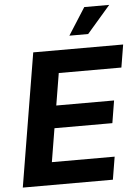

<svg xmlns="http://www.w3.org/2000/svg" viewBox="-62 -996 755 1044"><g transform="rotate(-5 315.5 -474.5)"><path d="M19.5 0 140.1 -727.5H630.9L610.4 -603.5H268.6L239.7 -428.7H555.2L535.2 -306.6H219.2L189 -124H531.7L511.2 0ZM343.8 -800.8 438 -948.7H574.2L446.3 -800.8Z"/></g></svg>

Font: Inter 16pt
Style: Bold Italic
Weight: 700
Italic angle: -9.3988°
Version: Version 4.001;git-66647c0bb